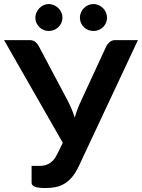

<svg xmlns="http://www.w3.org/2000/svg" viewBox="-27 -921 701 948"><path d="M654 -723 362 -100.5Q346.5 -68 329 -47Q311.5 -26 291.2 -14Q271 -2 247.8 2.8Q224.5 7.5 198 7.5Q162 7.5 145.5 1Q129 -5.5 129 -18V-102H168Q179 -102 190.5 -104Q202 -106 213.2 -112Q224.5 -118 235 -129Q245.5 -140 254.5 -158L283 -216L-7 -723H119Q136.5 -723 147 -714.5Q157.5 -706 164.5 -693L305 -428Q316.5 -406 325.8 -384.5Q335 -363 342 -340.5Q355 -385.5 375.5 -428L498 -693Q503.5 -704 514.5 -713.5Q525.5 -723 542.5 -723ZM434.5 -768Q420.5 -768 408.2 -773Q396 -778 387 -787Q378 -796 372.8 -808Q367.5 -820 367.5 -833.5Q367.5 -847 372.8 -859.2Q378 -871.5 387 -880.8Q396 -890 408.2 -895.5Q420.5 -901 434.5 -901Q448 -901 460.2 -895.5Q472.5 -890 481.8 -880.8Q491 -871.5 496.2 -859.2Q501.5 -847 501.5 -833.5Q501.5 -820 496.2 -808Q491 -796 481.8 -787Q472.5 -778 460.2 -773Q448 -768 434.5 -768ZM213 -768Q200 -768 188.2 -773Q176.5 -778 167.5 -787Q158.5 -796 153 -808Q147.5 -820 147.5 -833.5Q147.5 -847 153 -859.2Q158.5 -871.5 167.5 -880.8Q176.5 -890 188.2 -895.5Q200 -901 213 -901Q227 -901 239.5 -895.5Q252 -890 261.2 -880.8Q270.5 -871.5 276 -859.2Q281.5 -847 281.5 -833.5Q281.5 -820 276 -808Q270.5 -796 261.2 -787Q252 -778 239.5 -773Q227 -768 213 -768Z"/></svg>

Font: Lato
Style: Bold
Weight: 700
Designer: Lukasz Dziedzic with Adam Twardoch and Botio Nikoltchev
Foundry: tyPoland Lukasz Dziedzic
Version: Version 2.010; 2014-09-01; http://www.latofonts.com/; ttfaut